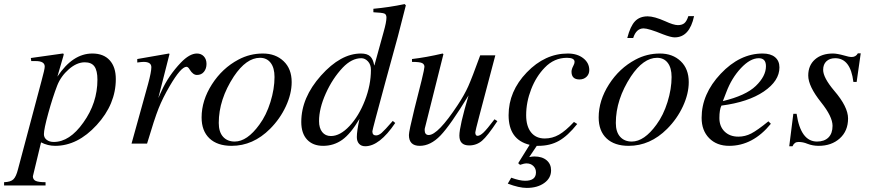

<svg xmlns="http://www.w3.org/2000/svg" viewBox="-95 -703 4257 940"><path d="M215 -428 186 -328Q261 -441 357 -441Q412 -441 442 -408Q472 -375 472 -316Q472 -193 378.5 -91Q285 11 175 11Q139 11 106 -6Q66 159 66 160Q66 176 79.5 182.5Q93 189 128 189V205H-75V189Q-43 188 -29.5 175Q-16 162 -7 126L108 -306Q124 -364 124 -377Q124 -404 80 -404H58L56 -419L212 -441Q217 -441 217 -437Q216 -432 215 -428ZM382 -313Q382 -357 367.5 -377.5Q353 -398 320 -398Q281 -398 242 -364Q203 -330 185 -284Q163 -227 141.5 -149Q120 -71 120 -46Q120 -29 133.5 -18.5Q147 -8 168 -8Q246 -8 313 -103Q382 -199 382 -313Z M680 -223 696 -258Q730 -333 790 -396Q833 -441 869 -441Q890 -441 903 -427Q916 -413 916 -390Q916 -367 903.5 -351.5Q891 -336 869 -336Q850 -336 834 -362Q826 -376 818 -376Q791 -376 736 -282Q702 -224 681.5 -172.5Q661 -121 625 0H549L630 -292Q646 -351 646 -374Q646 -400 608 -400Q600 -400 577 -397V-414L732 -441L735 -439Z M1333 -301Q1333 -244 1304.5 -182.5Q1276 -121 1227 -72Q1144 11 1039 11Q969 11 930.5 -25.5Q892 -62 892 -128Q892 -211 942.5 -290Q993 -369 1072 -411Q1128 -441 1192 -441Q1254 -441 1293.5 -403.5Q1333 -366 1333 -301ZM1249 -326Q1249 -371 1230 -395.5Q1211 -420 1178 -420Q1111 -420 1050 -329Q976 -216 976 -101Q976 -57 997 -33.5Q1018 -10 1054 -10Q1115 -10 1175 -93Q1209 -139 1229 -203.5Q1249 -268 1249 -326Z M1886 -683 1892 -677 1853 -525 1793 -306Q1728 -67 1728 -60Q1728 -40 1746 -40Q1759 -40 1773.5 -52.5Q1788 -65 1828 -111L1840 -101Q1763 13 1693 13Q1674 13 1663 1Q1652 -11 1652 -32Q1652 -62 1665 -121Q1622 -48 1580.5 -18.5Q1539 11 1487 11Q1437 11 1408.5 -19.5Q1380 -50 1380 -106Q1380 -225 1476.5 -333Q1573 -441 1672 -441Q1703 -441 1717.5 -427Q1732 -413 1737 -383H1738L1783 -546Q1797 -595 1797 -617Q1797 -633 1786 -637Q1775 -641 1733 -643V-660Q1810 -667 1886 -683ZM1721 -361Q1721 -387 1706.5 -402.5Q1692 -418 1674 -418Q1627 -418 1583 -372Q1533 -319 1500 -245.5Q1467 -172 1467 -110Q1467 -76 1482.5 -56.5Q1498 -37 1525 -37Q1570 -37 1616 -86Q1662 -135 1691.5 -211Q1721 -287 1721 -361Z M2326 -119 2340 -110Q2292 -37 2265 -14Q2238 9 2202 9Q2154 9 2154 -39Q2154 -84 2199 -236Q2110 -90 2061.5 -39.5Q2013 11 1960 11Q1907 11 1907 -42Q1907 -60 1934 -170L1969 -309Q1983 -367 1983 -376Q1983 -388 1972 -394Q1961 -400 1922 -400V-414Q1991 -422 2072 -441L2076 -438L1987 -83Q1984 -74 1984 -67Q1984 -42 2004 -42Q2049 -42 2146 -189Q2179 -239 2197.5 -280.5Q2216 -322 2256 -432H2330L2251 -133Q2232 -61 2232 -55Q2232 -38 2243 -38Q2255 -38 2272 -54Q2289 -70 2326 -119Z M2442 96 2498 6Q2395 -19 2395 -139Q2395 -256 2484 -348.5Q2573 -441 2685 -441Q2731 -441 2760.5 -418Q2790 -395 2790 -360Q2790 -340 2776.5 -327Q2763 -314 2742 -314Q2703 -314 2703 -352Q2703 -364 2712 -381Q2718 -392 2718 -400Q2718 -420 2681 -420Q2618 -420 2572 -372Q2530 -329 2505.5 -266Q2481 -203 2481 -139Q2481 -85 2505 -55Q2529 -25 2572 -25Q2609 -25 2641.5 -43.5Q2674 -62 2715 -106L2731 -96Q2685 -38 2641.5 -13.5Q2598 11 2541 11H2533L2496 66Q2511 63 2521 63Q2559 63 2581 81.5Q2603 100 2603 131Q2603 169 2569.5 193Q2536 217 2484 217Q2446 217 2391 196L2408 167Q2449 182 2476 182Q2529 182 2529 141Q2529 122 2516 109.5Q2503 97 2483 97Q2471 97 2451 104Z M3277 -301Q3277 -244 3248.5 -182.5Q3220 -121 3171 -72Q3088 11 2983 11Q2913 11 2874.5 -25.5Q2836 -62 2836 -128Q2836 -211 2886.5 -290Q2937 -369 3016 -411Q3072 -441 3136 -441Q3198 -441 3237.5 -403.5Q3277 -366 3277 -301ZM3193 -326Q3193 -371 3174 -395.5Q3155 -420 3122 -420Q3055 -420 2994 -329Q2920 -216 2920 -101Q2920 -57 2941 -33.5Q2962 -10 2998 -10Q3059 -10 3119 -93Q3153 -139 3173 -203.5Q3193 -268 3193 -326ZM3275 -624H3303Q3281 -520 3208 -520Q3190 -520 3151 -535Q3080 -564 3056 -564Q3020 -564 3005 -517H2976Q2991 -575 3014 -599Q3037 -623 3076 -623Q3108 -623 3162 -599Q3203 -580 3224 -580Q3244 -580 3255.5 -589.5Q3267 -599 3275 -624Z M3667 -109 3679 -97Q3591 11 3475 11Q3414 11 3377 -26.5Q3340 -64 3340 -126Q3340 -243 3433.5 -342Q3527 -441 3639 -441Q3678 -441 3699.5 -423Q3721 -405 3721 -373Q3721 -307 3644.5 -255Q3568 -203 3437 -186Q3427 -166 3427 -125Q3427 -84 3452.5 -59Q3478 -34 3520 -34Q3553 -34 3583 -49.5Q3613 -65 3667 -109ZM3461 -252 3444 -208Q3556 -235 3605 -282Q3655 -330 3655 -379Q3655 -418 3620 -418Q3578 -418 3532.5 -369.5Q3487 -321 3461 -252Z M4119 -442 4099 -302H4083Q4069 -418 3994 -418Q3967 -418 3951 -403Q3935 -388 3935 -361Q3935 -323 3989 -259Q4057 -180 4057 -123Q4057 -62 4016.5 -25.5Q3976 11 3913 11Q3884 11 3858 1Q3837 -8 3814 -8Q3794 -8 3785 13H3769L3789 -146H3805Q3825 -10 3905 -10Q3941 -10 3961 -30Q3981 -50 3981 -87Q3981 -132 3925 -202Q3862 -281 3862 -333Q3862 -383 3895 -412Q3928 -441 3983 -441Q4003 -441 4039 -431Q4061 -424 4075 -424Q4095 -424 4105 -442Z"/></svg>

Font: STIX
Style: Italic
Weight: 400
Italic angle: -16.33°
Designer: MicroPress Inc., with final additions and corrections provided by Coen Hoffman, Elsevier (retired)
Version: Version 1.1.1